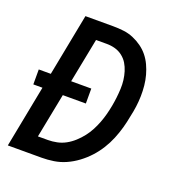

<svg xmlns="http://www.w3.org/2000/svg" viewBox="-124 -769 797 869"><g transform="rotate(20 275.0 -335.0)"><path d="M173 0H10L68 -299H24V-371H82L140 -670H273Q299 -670 324 -667Q349 -664 371.5 -654.5Q394 -645 413.5 -631Q433 -617 447.5 -599Q462 -581 472 -559.5Q482 -538 488.5 -514.5Q495 -491 497.5 -466Q500 -441 499.5 -415.5Q499 -390 495.5 -364Q492 -338 486 -312Q481 -284 473 -255.5Q465 -227 453.5 -199Q442 -171 425.5 -144.5Q409 -118 388 -95Q367 -72 341.5 -53Q316 -34 288 -21.5Q260 -9 230.5 -4.5Q201 0 173 0ZM124 -85H172Q193 -85 215 -89.5Q237 -94 257 -105Q277 -116 294.5 -132Q312 -148 326 -166Q340 -184 350.5 -204Q361 -224 369 -245Q377 -266 382.5 -287Q388 -308 392 -329Q396 -350 398.5 -371.5Q401 -393 402 -414.5Q403 -436 400.5 -456.5Q398 -477 392 -496.5Q386 -516 376 -532.5Q366 -549 350 -561.5Q334 -574 314.5 -579.5Q295 -585 274 -585H222L180 -371H277V-299H166Z"/></g></svg>

Font: Lode Dark
Style: Bold Italic
Weight: 700
Italic angle: -11°
Monospace: yes
Designer: Belleve Invis
Foundry: Belleve Invis
Version: Version 29.2.0; ttfautohint (v1.8.3)